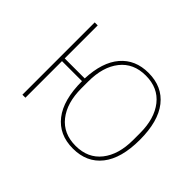

<svg xmlns="http://www.w3.org/2000/svg" viewBox="-108 -728 950 950"><g transform="rotate(45 367.0 -253.0)"><path d="M266 -256H126V0H105V-506H126V-275H266Q271 -393 324.5 -455.5Q378 -518 470 -518Q567 -518 620.5 -450Q674 -382 674 -253Q674 -124 620.5 -56Q567 12 470 12Q373 12 319.5 -56.5Q266 -125 266 -256ZM651 -229V-277Q651 -379 603.5 -439Q556 -499 470 -499Q384 -499 336.5 -439Q289 -379 289 -277V-229Q289 -127 336.5 -67Q384 -7 470 -7Q556 -7 603.5 -67Q651 -127 651 -229Z"/></g></svg>

Font: IBM Plex Sans Thin
Style: Regular
Weight: 100
Designer: Mike Abbink, Paul van der Laan, Pieter van Rosmalen
Foundry: Bold Monday
Version: Version 3.0